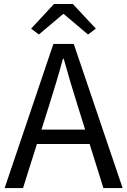

<svg xmlns="http://www.w3.org/2000/svg" viewBox="-20 -957 648 977"><path d="M3.6 0 251.7 -733.4H355.3L604 0H506.2L377.9 -410.4Q358 -472.5 340.1 -533.4Q322.3 -594.3 304.2 -658H300.2Q282.9 -593.9 264.6 -533.2Q246.2 -472.5 226.7 -410.4L97.1 0ZM133.1 -224.1V-297.4H471.2V-224.1ZM177.7 -781.4 138.3 -811.3 254.8 -936.7H350.6L467.7 -811.3L427.9 -781.4L305 -885.1H300.6Z"/></svg>

Font: Noto Sans TC
Style: Regular
Weight: 100
Designer: Ryoko NISHIZUKA 西塚涼子 (kana, bopomofo & ideographs); Paul D. Hunt (Latin, Greek & Cyrillic); Sandoll Communications 산돌커뮤니
Foundry: Adobe
Version: Version 2.004;hotconv 1.0.118;makeotfexe 2.5.65603